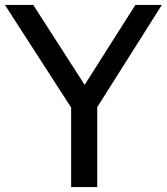

<svg xmlns="http://www.w3.org/2000/svg" viewBox="-39 -760 678 780"><path d="M250 0V-367.5L272 -289L-19 -740H96L321.5 -389.5H288.5L511 -740H618.5L333.5 -289L356 -366.5V0Z"/></svg>

Font: Encode Sans SC Medium
Style: Regular
Weight: 500
Version: Version 3.002